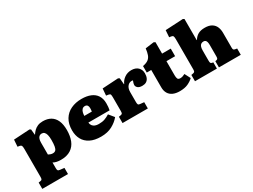

<svg xmlns="http://www.w3.org/2000/svg" viewBox="-66 -1505 3233 2458"><g transform="rotate(-30 1551.0 -276.0)"><path d="M25 216V123L55 118Q70 116 76 107Q82 98 82 70V-343Q82 -379 75 -390.5Q68 -402 50 -405L20 -410L27 -511L263 -525L281 -514L289 -433H292Q309 -459 331 -481Q353 -503 385 -517Q417 -531 462 -531Q530 -531 577.5 -503Q625 -475 650 -419.5Q675 -364 675 -279Q675 -192 649 -126Q623 -60 566 -23Q509 14 420 14Q386 14 358 8Q330 2 307 -11V72Q307 97 313.5 106.5Q320 116 342 118L405 125V216ZM370 -110Q397 -110 412 -124.5Q427 -139 433.5 -174Q440 -209 440 -268Q440 -315 432 -344.5Q424 -374 409 -388Q394 -402 371 -402Q349 -402 334.5 -389.5Q320 -377 313.5 -355Q307 -333 307 -304V-129Q318 -122 336 -116Q354 -110 370 -110Z M1014 14Q918 14 854.5 -18.5Q791 -51 760 -108.5Q729 -166 729 -241Q729 -337 768.5 -401.5Q808 -466 877 -498.5Q946 -531 1034 -531Q1111 -531 1167 -508Q1223 -485 1253 -438.5Q1283 -392 1283 -323Q1283 -297 1281 -271Q1279 -245 1274 -224H960Q963 -196 977 -177.5Q991 -159 1014 -150Q1037 -141 1068 -141Q1121 -141 1157 -154Q1193 -167 1230 -190L1292 -114Q1248 -60 1179 -23Q1110 14 1014 14ZM958 -324H1069Q1071 -339 1072 -351Q1073 -363 1073 -374Q1073 -400 1061.5 -415Q1050 -430 1027 -430Q1002 -430 987 -415Q972 -400 965.5 -376.5Q959 -353 958 -324Z M1336 0V-93L1369 -99Q1385 -102 1389.5 -112Q1394 -122 1394 -148V-343Q1394 -375 1390 -388Q1386 -401 1362 -405L1329 -410L1337 -511L1572 -525L1592 -514L1600 -422H1604Q1624 -469 1668.5 -500Q1713 -531 1770 -531Q1832 -531 1867.5 -497.5Q1903 -464 1903 -409Q1903 -369 1890.5 -341.5Q1878 -314 1854.5 -300Q1831 -286 1796 -286Q1751 -286 1730 -304.5Q1709 -323 1709 -346Q1709 -355 1710.5 -362Q1712 -369 1715 -379.5Q1718 -390 1725 -407Q1705 -412 1686 -407Q1667 -402 1651.5 -387Q1636 -372 1627.5 -349Q1619 -326 1619 -293V-146Q1619 -122 1624.5 -111.5Q1630 -101 1650 -99L1710 -93V0Z M2177 14Q2119 14 2078 -4.5Q2037 -23 2015.5 -59.5Q1994 -96 1994 -148V-405H1928V-501Q1982 -511 2010.5 -532.5Q2039 -554 2052 -590.5Q2065 -627 2071 -680L2197 -697L2219 -686V-517H2347V-405H2219V-194Q2219 -164 2227 -145.5Q2235 -127 2266 -127Q2283 -127 2301.5 -133Q2320 -139 2336 -148L2380 -63Q2349 -32 2300 -9Q2251 14 2177 14Z M2407 0V-93L2438 -99Q2452 -102 2458 -110Q2464 -118 2464 -144V-587Q2464 -620 2458 -633Q2452 -646 2430 -649L2402 -653L2409 -754L2670 -768L2689 -757V-445H2693Q2717 -486 2755.5 -508.5Q2794 -531 2856 -531Q2919 -531 2957 -507.5Q2995 -484 3011.5 -445Q3028 -406 3028 -359V-136Q3028 -117 3034 -108.5Q3040 -100 3059 -97L3084 -93V0H2761V-92L2777 -95Q2791 -98 2797 -106Q2803 -114 2803 -139V-307Q2803 -334 2798 -352Q2793 -370 2782.5 -378.5Q2772 -387 2754 -387Q2737 -387 2722 -379Q2707 -371 2698 -350Q2689 -329 2689 -288V-141Q2689 -119 2693.5 -108.5Q2698 -98 2714 -95L2731 -92V0Z"/></g></svg>

Font: Literata Black
Style: Regular
Weight: 900
Designer: Latin by Veronika Burian and Jose Scaglione. Greek by Irene Vlachou. Cyrillic by Vera Evstafieva.
Foundry: TypeTogether
Version: Version 3.103;gftools[0.9.29]